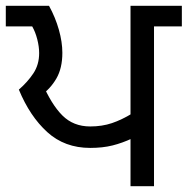

<svg xmlns="http://www.w3.org/2000/svg" viewBox="-27 -642 647 662"><path d="M423 0V-180L429 -165Q395 -149 361 -140.5Q327 -132 284 -132Q196 -132 136 -186.5Q76 -241 38 -333Q68 -359 88 -389Q108 -419 108 -459Q108 -481 101.5 -506.5Q95 -532 84 -551H-7V-622H142Q164 -582 176 -539.5Q188 -497 188 -460Q188 -407 167.5 -371.5Q147 -336 114 -313L118 -357Q150 -282 188 -244Q226 -206 284 -206Q325 -206 359 -217.5Q393 -229 429 -251L423 -240V-622H600V-551H504V0Z"/></svg>

Font: gurmukhi25
Style: Book
Weight: 400
Designer: Jelle Bosma - Monotype Design Team
Foundry: Monotype Imaging Inc.
Version: Version 2.003